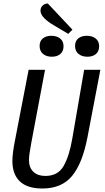

<svg xmlns="http://www.w3.org/2000/svg" viewBox="-20 -1060 602 1100"><path d="M223 20Q137 20 94 -20.5Q51 -61 51 -137Q51 -181 65 -251L144 -660H238L159 -240Q146 -172 146 -143Q146 -100 171 -76Q196 -52 240 -52Q312 -52 344.5 -109Q377 -166 394 -265L462 -660H555L481 -273Q452 -123 392.5 -51.5Q333 20 223 20ZM371 -866 287 -916Q257 -933 234.5 -955Q212 -977 212 -999Q212 -1016 223.5 -1027.5Q235 -1039 254 -1040L395 -890ZM344 -795Q344 -766 325.5 -750.5Q307 -735 277 -735Q246 -735 226.5 -751Q207 -767 207 -797Q207 -825 225.5 -840Q244 -855 274 -855Q305 -855 324.5 -839.5Q344 -824 344 -795ZM548 -795Q548 -766 529.5 -750.5Q511 -735 481 -735Q450 -735 430 -751Q410 -767 410 -797Q410 -825 428.5 -840Q447 -855 478 -855Q508 -855 528 -839.5Q548 -824 548 -795Z"/></svg>

Font: Sansita Light Italic
Style: Regular
Weight: 300
Italic angle: -11°
Designer: Pablo Cosgaya
Foundry: Omnibus-Type
Version: Version 1.006